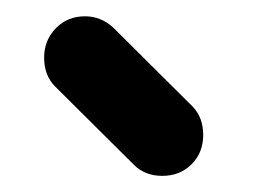

<svg xmlns="http://www.w3.org/2000/svg" viewBox="-20 -801 313 238"><path d="M34.7 -729.5Q34.7 -751 49.1 -765.9Q63.5 -780.8 85.4 -780.8Q106 -780.8 121.6 -765.6L219.2 -668.5Q231.9 -654.8 231.9 -633.8Q231.9 -611.8 217.5 -597.4Q203.1 -583 181.2 -583Q159.7 -583 146 -596.7L48.3 -693.8Q34.7 -707.5 34.7 -729.5Z"/></svg>

Font: Comfortaa
Style: Bold
Weight: 700
Designer: Johan Aakerlund
Foundry: Johan Aakerlund
Version: Version 2.001; ttfautohint (v1.4.1)